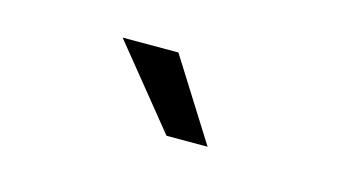

<svg xmlns="http://www.w3.org/2000/svg" viewBox="-34 -809 612 328"><g transform="rotate(15 272.5 -644.5)"><path d="M268.6 -573.7 152.8 -716.3H251.5L341.3 -573.7Z"/></g></svg>

Font: Varta Light SemiBold
Style: Regular
Weight: 600
Version: Version 1.004